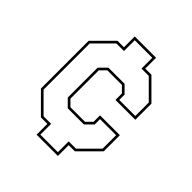

<svg xmlns="http://www.w3.org/2000/svg" viewBox="-190 -834 968 968"><g transform="rotate(45 294.5 -350.0)"><path d="M220 0V-77H174L71 -180V-520L174 -623H220V-700H372V-623H416L519 -520V-405H377.5V-451L347 -481.5H243L212.5 -451V-249L243 -218.5H347L377.5 -249V-295H519V-180L416 -77H372V0ZM233.5 -13.5H358.5V-90.5H410.5L505.5 -185.5V-281.5H391V-243.5L352.5 -205H237.5L199 -243.5V-456.5L237.5 -495H352.5L391 -456.5V-418.5H505.5V-514.5L410.5 -609.5H358.5V-686.5H233.5V-609.5H179.5L84.5 -514.5V-185.5L179.5 -90.5H233.5Z"/></g></svg>

Font: Tourney Thin
Style: Regular
Weight: 100
Designer: Tyler Finck
Foundry: Etcetera Type Co
Version: Version 1.015